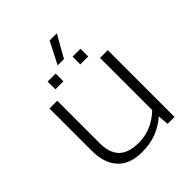

<svg xmlns="http://www.w3.org/2000/svg" viewBox="-203 -835 964 964"><g transform="rotate(-45 279.5 -352.5)"><path d="M252 -598 312 -715H363L297 -598ZM159 -521V-576H216V-521ZM336 -521V-576H392V-521ZM243 10Q158 10 114 -38Q70 -86 70 -174V-474H125V-172Q125 -104 159 -69.5Q193 -35 266 -35Q316 -35 357.5 -54.5Q399 -74 429 -104V-474H484V0H435L430 -58Q395 -27 350 -8.5Q305 10 243 10Z"/></g></svg>

Font: Kanit ExtraLight
Style: Regular
Weight: 275
Designer: Katatrad Team
Foundry: CadsonDemak
Version: Version 2.000; ttfautohint (v1.8.3)